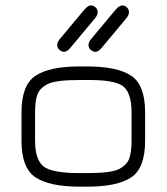

<svg xmlns="http://www.w3.org/2000/svg" viewBox="-20 -699 624 719"><path d="M336.9 -631.8 243.2 -519.5Q230.5 -504.9 220.7 -504.9Q210.9 -504.9 202.6 -512.2Q194.3 -519.5 194.3 -530.3Q194.3 -541 203.1 -551.8L296.9 -664.1Q310.5 -678.7 320.3 -678.7Q330.1 -678.7 337.9 -671.4Q345.7 -664.1 345.7 -653.3Q345.7 -642.6 336.9 -631.8ZM454.1 -631.8 360.4 -519.5Q347.7 -504.9 337.9 -504.9Q328.1 -504.9 319.8 -512.2Q311.5 -519.5 311.5 -530.3Q311.5 -541 320.3 -551.8L414.1 -664.1Q427.7 -678.7 437.5 -678.7Q447.3 -678.7 455.1 -671.4Q462.9 -664.1 462.9 -653.3Q462.9 -642.6 454.1 -631.8ZM306.6 0H278.3Q166 0 113.3 -34.7Q60.5 -69.3 60.5 -171.9V-278.3Q60.5 -380.9 113.3 -415.5Q166 -450.2 278.3 -450.2H306.6Q418.9 -450.2 471.2 -415.5Q523.4 -380.9 523.4 -278.3V-171.9Q523.4 -69.3 471.2 -34.7Q418.9 0 306.6 0ZM278.3 -50.8H306.6Q397.5 -50.8 426.8 -66.4Q456.1 -82 464.4 -106.4Q472.7 -130.9 472.7 -172.9V-277.3Q472.7 -359.4 433.6 -380.9Q399.4 -399.4 315.4 -399.4Q311.5 -399.4 306.6 -399.4H278.3Q187.5 -399.4 157.7 -383.8Q127.9 -368.2 119.6 -343.8Q111.3 -319.3 111.3 -277.3V-172.9Q111.3 -91.8 151.4 -70.3Q187.5 -50.8 278.3 -50.8Z"/></svg>

Font: Jura
Style: Book
Weight: 400
Version: Version 2.5